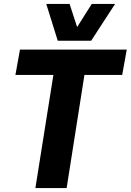

<svg xmlns="http://www.w3.org/2000/svg" viewBox="-20 -951 661 971"><path d="M598 -572H407L317 0H159L250 -572H58L81 -700H621ZM562 -931 441 -745H272L214 -931H332L370 -814L444 -931Z"/></svg>

Font: Georama
Style: Bold Italic
Weight: 700
Italic angle: -9°
Designer: Jean-Baptiste Levee
Foundry: Production Type
Version: Version 1.000